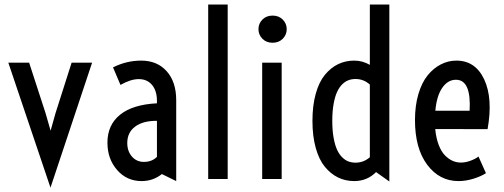

<svg xmlns="http://www.w3.org/2000/svg" viewBox="-20 -798 2247 856"><path d="M205.1 38.6 17.1 -518.6H109.9L183.1 -293.5L205.6 -215.3L227.5 -293.5L299.3 -518.6H390.6Z M459 -162.1Q459 -241.2 515.4 -286.6Q571.8 -332 679.7 -337.4V-347.7Q679.7 -393.1 658 -419.2Q636.2 -445.3 598.6 -445.3Q562.5 -445.3 517.1 -419.4L483.9 -497.6Q543.9 -527.8 609.4 -527.8Q680.7 -527.8 723.1 -480.5Q765.6 -433.1 765.6 -351.1V9.3L701.7 -22Q662.6 9.3 611.3 9.3Q545.4 9.3 502.2 -40Q459 -89.4 459 -162.1ZM547.4 -160.6Q547.4 -124 568.1 -100.1Q588.9 -76.2 621.6 -76.2Q657.2 -76.2 679.7 -98.6V-259.3Q617.7 -259.8 582.5 -233.6Q547.4 -207.5 547.4 -160.6Z M908.2 0V-777.8H995.1V0Z M1240.7 -625.2Q1223.1 -607.4 1195.3 -607.4Q1167.5 -607.4 1149.9 -625.2Q1132.3 -643.1 1132.3 -668Q1132.3 -692.9 1149.9 -710.7Q1167.5 -728.5 1195.3 -728.5Q1223.1 -728.5 1240.7 -710.7Q1258.3 -692.9 1258.3 -668Q1258.3 -643.1 1240.7 -625.2ZM1148.9 0V-518.6H1235.8V0Z M1559.1 9.3Q1520.5 9.3 1487.5 -6.6Q1454.6 -22.5 1428.5 -54.2Q1402.3 -85.9 1387.7 -138.4Q1373 -190.9 1373 -259.3Q1373 -327.6 1387.7 -380.1Q1402.3 -432.6 1428.5 -464.4Q1454.6 -496.1 1487.5 -512Q1520.5 -527.8 1559.1 -527.8Q1596.2 -527.8 1628.9 -508.8V-777.8H1715.8V11.2L1656.7 -30.8Q1616.7 9.3 1559.1 9.3ZM1564.9 -72.8Q1601.6 -72.8 1628.9 -97.2V-420.9Q1601.6 -445.8 1564.9 -445.8Q1548.3 -445.8 1533.7 -440.4Q1519 -435.1 1505.6 -421.9Q1492.2 -408.7 1482.7 -387.9Q1473.1 -367.2 1467.3 -334.5Q1461.4 -301.8 1461.4 -259.3Q1461.4 -216.8 1467.3 -184.1Q1473.1 -151.4 1482.7 -130.6Q1492.2 -109.9 1505.6 -96.7Q1519 -83.5 1533.7 -78.1Q1548.3 -72.8 1564.9 -72.8Z M2024.4 9.3Q1939 9.3 1884.5 -63.7Q1830.1 -136.7 1830.1 -262.7Q1830.1 -326.7 1845.2 -378.2Q1860.4 -429.7 1886.2 -461.7Q1912.1 -493.7 1945.1 -510.7Q1978 -527.8 2014.6 -527.8Q2099.6 -527.8 2138.9 -443.6Q2178.2 -359.4 2153.8 -222.2L1920.4 -222.7Q1924.3 -182.1 1935.8 -152.1Q1947.3 -122.1 1963.6 -105.5Q1980 -88.9 1997.6 -81.1Q2015.1 -73.2 2034.7 -73.2Q2055.7 -73.2 2077.9 -81.5Q2100.1 -89.8 2113.3 -100.1L2146.5 -25.9Q2123.5 -11.2 2090.1 -1Q2056.6 9.3 2024.4 9.3ZM1920.9 -304.2H2073.7Q2081.5 -442.4 2012.7 -442.4Q1976.6 -442.4 1951.7 -406.5Q1926.8 -370.6 1920.9 -304.2Z"/></svg>

Font: Voltaire
Style: Regular
Weight: 400
Designer: Yvonne Schttler
Foundry: Yvonne Schttler
Version: Version 1.003